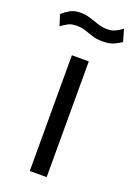

<svg xmlns="http://www.w3.org/2000/svg" viewBox="-142 -752 562 806"><g transform="rotate(20 138.5 -349.0)"><path d="M175.5 -517V0H100V-517ZM283 -642.5Q270.5 -634 251 -624.8Q231.5 -615.5 200.5 -615.5Q174 -615.5 154.8 -621.8Q135.5 -628 117.5 -634.2Q99.5 -640.5 77.5 -640.5Q53 -640.5 38.5 -632.2Q24 -624 9.5 -613.5L-6 -662.5Q10 -677 28.2 -687.2Q46.5 -697.5 73.5 -697.5Q97 -697.5 117.8 -690.8Q138.5 -684 158.8 -677.2Q179 -670.5 201 -670.5Q222.5 -670.5 237.5 -678Q252.5 -685.5 267.5 -696.5Z"/></g></svg>

Font: Public Sans Thin Light
Style: Regular
Weight: 300
Version: Version 1.007